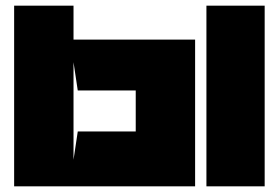

<svg xmlns="http://www.w3.org/2000/svg" viewBox="-20 -659 986 679"><path d="M255 -194H443H460V-339H443H255L240 -439V-94ZM670 -519V0H30V-639H240V-519ZM710 0V-639H916V0Z"/></svg>

Font: Banana Brick
Style: Regular
Weight: 400
Designer: artmaker
Foundry: artmaker
Version: Version 4.000 2011 initial release